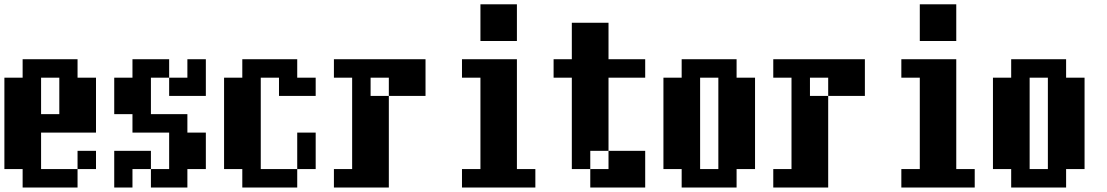

<svg xmlns="http://www.w3.org/2000/svg" viewBox="-20 -796 5040 874"><path d="M167 -276.4H250V-442.4H167ZM0 -26.4V-442.4H83V-526.4H333V-442.4H417V-192.4H167V-26.4H333V57.6H83V-26.4ZM333 -26.4V-109.4H417V-26.4Z M500 -276.4V-442.4H583V-526.4H750V-442.4H833V-526.4H917V-359.4H750V-442.4H667V-276.4H833V-192.4H917V-26.4H833V57.6H667V-26.4H750V-192.4H583V-276.4ZM500 57.6V-109.4H667V-26.4H583V57.6Z M1000 -26.4V-442.4H1083V-526.4H1333V-442.4H1417V-359.4H1250V-442.4H1167V-26.4H1333V-192.4H1417V-26.4H1333V57.6H1083V-26.4Z M1500 -26.4H1583V-442.4H1500V-526.4H1917V-359.4H1750V57.6H1500ZM1750 -359.4V-442.4H1667V-359.4Z M2167 -609.4V-776.4H2333V-609.4ZM2083 -26.4H2167V-442.4H2083V-526.4H2333V-26.4H2417V57.6H2083Z M2500 -442.4V-526.4H2583V-692.4H2750V-526.4H2917V-442.4H2750V-109.4H2667V-26.4H2583V-442.4ZM2667 -26.4H2750V-109.4H2917V57.6H2667Z M3167 -26.4H3250V-442.4H3167ZM3000 -26.4V-442.4H3083V-526.4H3333V-442.4H3417V-26.4H3333V57.6H3083V-26.4Z M3500 -26.4H3583V-442.4H3500V-526.4H3917V-359.4H3750V57.6H3500ZM3750 -359.4V-442.4H3667V-359.4Z M4167 -609.4V-776.4H4333V-609.4ZM4083 -26.4H4167V-442.4H4083V-526.4H4333V-26.4H4417V57.6H4083Z M4667 -26.4H4750V-442.4H4667ZM4500 -26.4V-442.4H4583V-526.4H4833V-442.4H4917V-26.4H4833V57.6H4583V-26.4Z"/></svg>

Font: KH Dot Dougenzaka 12
Style: Regular
Weight: 400
Designer: Original version for X68000 by Keitarou Hiraki (http://hp.vector.co.jp/authors/VA000874/) / TrueType conversion by Homem
Version: Version 1.00.20150527